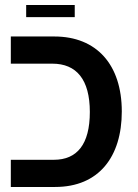

<svg xmlns="http://www.w3.org/2000/svg" viewBox="-20 -743 547 763"><path d="M84 -675H277V-723H84ZM23 0H199C373 0 464 -120 464 -300C464 -486 364 -598 196 -598H23V-490H188C284 -490 337 -427 337 -298C337 -169 286 -108 194 -108H23Z"/></svg>

Font: Noto Sans Hebrew SemiCondensed Semi
Style: Regular
Weight: 600
Width: 4
Designer: Monotype Design Team
Foundry: Monotype Imaging Inc.
Version: Version 1.902